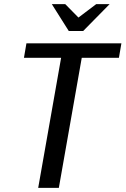

<svg xmlns="http://www.w3.org/2000/svg" viewBox="-20 -910 608 930"><path d="M313 -760 231 -890H296L360 -825L446 -890H511L383 -760ZM165 0 276 -630H96L108 -700H568L556 -630H376L265 0Z"/></svg>

Font: Scada
Style: Italic
Weight: 400
Italic angle: -10°
Designer: Jovanny Lemonad
Foundry: Jovanny Lemonad
Version: Version 4.100;PS 004.100;hotconv 1.0.88;makeotf.lib2.5.64775